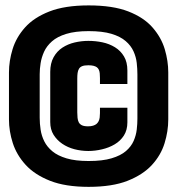

<svg xmlns="http://www.w3.org/2000/svg" viewBox="-20 -700 674 728"><path d="M316 8.5Q405.5 8.5 463.8 -14.5Q522 -37.5 556 -74.5Q590 -111.5 604 -157Q618 -202.5 618 -247V-425.5Q618 -468.5 604.8 -513.2Q591.5 -558 558.2 -596Q525 -634 466.2 -656.8Q407.5 -679.5 316 -679.5Q226 -679.5 167.2 -656.5Q108.5 -633.5 75 -596Q41.5 -558.5 27.8 -513.8Q14 -469 14 -425.5V-247Q14 -202.5 28.5 -157.5Q43 -112.5 77.2 -75Q111.5 -37.5 169.8 -14.5Q228 8.5 316 8.5ZM316 -89.5Q266 -89.5 232.5 -99.5Q199 -109.5 178.8 -126.2Q158.5 -143 148 -164Q137.5 -185 134 -208.2Q130.5 -231.5 130.5 -253.5V-418.5Q130.5 -438.5 134 -460.5Q137.5 -482.5 147.2 -504Q157 -525.5 177 -543.2Q197 -561 231.2 -571.5Q265.5 -582 316 -582Q368.5 -582 402.5 -571.8Q436.5 -561.5 456.5 -544.2Q476.5 -527 486.2 -505.5Q496 -484 498.5 -461.2Q501 -438.5 501 -417.5V-250Q501 -230.5 498.5 -208.8Q496 -187 486.8 -165.8Q477.5 -144.5 457.5 -127.2Q437.5 -110 403.2 -99.8Q369 -89.5 316 -89.5ZM315 -127.5Q340.5 -127.5 367 -133.8Q393.5 -140 415 -152.8Q436.5 -165.5 449.8 -186.2Q463 -207 463 -236V-291.5H359V-271Q359 -262.5 358 -254.5Q357 -246.5 353.8 -240.2Q350.5 -234 345.8 -230Q341 -226 333 -223.5Q325 -221 314 -221Q298.5 -221 290.2 -225.2Q282 -229.5 278.5 -236.5Q275 -243.5 274 -253.2Q273 -263 273 -274V-401.5Q273 -414 274.2 -423.2Q275.5 -432.5 279.5 -439.2Q283.5 -446 291.8 -449.2Q300 -452.5 315 -452.5Q326.5 -452.5 334.5 -450.5Q342.5 -448.5 347.2 -445Q352 -441.5 354.8 -435.5Q357.5 -429.5 358.2 -421.8Q359 -414 359 -404V-381.5H463V-432.5Q463 -464.5 450.2 -486Q437.5 -507.5 416 -520.8Q394.5 -534 368.5 -539.5Q342.5 -545 315 -545Q289 -545 263.2 -539Q237.5 -533 216.8 -519.5Q196 -506 183.2 -483Q170.5 -460 170.5 -427.5V-237.5Q170.5 -209 183.2 -188.8Q196 -168.5 216.2 -154.8Q236.5 -141 262.2 -134.2Q288 -127.5 315 -127.5Z"/></svg>

Font: Anybody Condensed Black
Style: Regular
Weight: 900
Width: 3
Designer: Tyler Finck
Foundry: Etcetera Type Company
Version: Version 1.113;gftools[0.9.25]